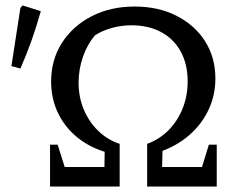

<svg xmlns="http://www.w3.org/2000/svg" viewBox="-20 -686 920 706"><path d="M395 -120Q326 -135 275 -172.5Q224 -210 196 -265Q168 -320 168 -386Q168 -466 207.5 -528Q247 -590 316.5 -626Q386 -662 475 -662Q562 -662 629 -628Q696 -594 734 -534.5Q772 -475 772 -397Q772 -332 743.5 -275.5Q715 -219 663 -178.5Q611 -138 541 -120L521 -157Q567 -174 600 -207.5Q633 -241 651.5 -287Q670 -333 670 -387Q670 -450 644.5 -496.5Q619 -543 572.5 -568Q526 -593 463 -593Q427 -593 392 -583.5Q357 -574 329 -556Q301 -523 285 -477Q269 -431 269 -382Q269 -329 288 -283.5Q307 -238 341 -205Q375 -172 420 -157ZM164 0V-154H192L228 -40L194 -72H364L365 -139L420 -158V0ZM521 0V-157L578 -147L576 -72H747L713 -40L748 -154H777V0ZM55 -434 22 -443 55 -657 63 -666 130 -645Q115 -591 96.5 -538.5Q78 -486 55 -434Z"/></svg>

Font: Piazzolla 24pt Medium
Style: Regular
Weight: 500
Designer: Juan Pablo del Peral
Foundry: Huerta Tipografica
Version: Version 2.005